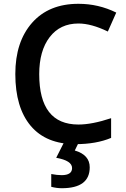

<svg xmlns="http://www.w3.org/2000/svg" viewBox="-20 -744 660 1004"><path d="M561 -126V-22.9Q482.9 9.8 375 9.8Q221.2 9.8 140.6 -85.9Q60.1 -181.6 60.1 -356.9Q60.1 -525.4 147.7 -624.8Q235.4 -724.1 390.1 -724.1Q495.1 -724.1 587.9 -678.2L543.9 -579.1Q457.5 -621.1 390.1 -621.1Q294.4 -621.1 239.7 -549.8Q185.1 -478.5 185.1 -356Q185.1 -92.8 390.1 -92.8Q461.4 -92.8 561 -126ZM248 232.9V166Q278.3 171.9 302.2 171.9Q356.9 171.9 356.9 134.8Q356.9 95.7 273.9 81.1L314.9 0H392.1L371.1 43Q449.2 65.9 449.2 130.9Q449.2 240.2 303.2 240.2Q275.9 240.2 248 232.9Z"/></svg>

Font: Droid Sans TV
Style: Bold
Weight: 600
Version: Version 1.00